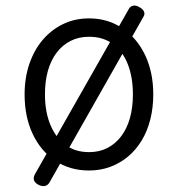

<svg xmlns="http://www.w3.org/2000/svg" viewBox="-20 -584 629 679"><path d="M295 19Q227 19 175.5 -15.5Q124 -50 95.5 -110.5Q67 -171 67 -250Q67 -309 84 -358.5Q101 -408 131.5 -443.5Q162 -479 203.5 -499Q245 -519 295 -519Q361 -519 412.5 -484.5Q464 -450 493 -389.5Q522 -329 522 -250Q522 -203 511.5 -161.5Q501 -120 481 -87Q461 -54 433 -30.5Q405 -7 370 6Q335 19 295 19ZM295 -46Q331 -46 359.5 -60.5Q388 -75 408.5 -102Q429 -129 439.5 -166.5Q450 -204 450 -250Q450 -312 431.5 -358Q413 -404 378.5 -429Q344 -454 295 -454Q259 -454 230 -439.5Q201 -425 180.5 -398Q160 -371 149.5 -334Q139 -297 139 -250Q139 -189 158 -143Q177 -97 211.5 -71.5Q246 -46 295 -46ZM154 63Q147 73 136.5 74Q126 75 115 69Q104 63 100.5 54Q97 45 103 33L436 -553Q441 -562 451.5 -564Q462 -566 474 -558Q485 -552 489 -543.5Q493 -535 488 -526Z"/></svg>

Font: Playwrite BE WAL Light
Style: Regular
Weight: 300
Version: Version 1.002